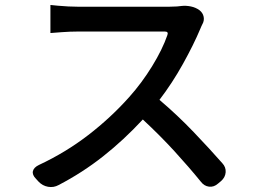

<svg xmlns="http://www.w3.org/2000/svg" viewBox="-20 -738 1040 773"><path d="M783 -697Q797 -686 800 -670Q803 -654 794 -639Q792 -635 790 -630.5Q788 -626 786 -621Q760 -559 717 -481.5Q674 -404 622 -336Q695 -274 759.5 -206.5Q824 -139 875 -81Q890 -65 888.5 -44.5Q887 -24 870 -9L858 1Q841 16 821.5 13.5Q802 11 789 -6Q741 -65 683 -128.5Q625 -192 555 -257Q478 -174 395 -108.5Q312 -43 216 7Q196 18 173.5 14Q151 10 135 -7L125 -18Q109 -34 112.5 -49Q116 -64 137 -74Q244 -124 335 -194Q426 -264 500 -347Q551 -404 592.5 -471.5Q634 -539 654 -597Q659 -611 644 -611Q623 -611 584.5 -611Q546 -611 500.5 -611Q455 -611 411.5 -611Q368 -611 335.5 -611Q303 -611 292 -611Q263 -611 229 -608.5Q195 -606 183 -605V-718Q193 -717 213 -715Q233 -713 255 -712Q277 -711 292 -711Q306 -711 343.5 -711Q381 -711 430 -711Q479 -711 528 -711Q577 -711 614 -711Q651 -711 663 -711Q678 -711 692.5 -712Q707 -713 711 -714Q729 -716 748.5 -712Q768 -708 783 -697Z"/></svg>

Font: Chiron GoRound TC M
Style: Regular
Weight: 500
Designer: Ryoko NISHIZUKA 西塚涼子 (kana, bopomofo & ideographs); Paul D. Hunt (Latin, Greek & Cyrillic); Sandoll Communications 산돌커뮤니
Foundry: Adobe
Version: Version 1.000;hotconv 1.1.1;makeotfexe 2.6.0